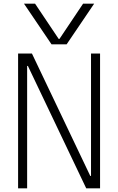

<svg xmlns="http://www.w3.org/2000/svg" viewBox="-20 -1020 640 1040"><path d="M78 0V-730H153L469 -67H473V-730H522V0H447L131 -663H127V0ZM110 -1000 259 -780H341L490 -1000H430L302 -809H298L170 -1000Z"/></svg>

Font: M PLUS Code Latin 60 Light
Style: Regular
Weight: 300
Width: 7
Monospace: yes
Designer: Coji Morishita
Foundry: UNDERFOREST DESIGN
Version: Version 1.005; ttfautohint (v1.8.3)